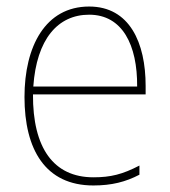

<svg xmlns="http://www.w3.org/2000/svg" viewBox="-20 -558 521 588"><path d="M253 -538C119 -538 55 -416 55 -261C55 -100 119 10 266 10C322 10 365 -1 407 -23V-51C355 -24 319 -15 266 -15C144 -15 80 -105 81 -269H426V-295C426 -427 377 -538 253 -538ZM253 -513C355 -513 401 -420 400 -293H82C92 -438 157 -513 253 -513Z"/></svg>

Font: Noto Sans Sinhala SemiCondensed Thin
Style: Regular
Weight: 100
Width: 4
Designer: Jelle Bosma - Monotype Design Team
Foundry: Monotype Imaging Inc.
Version: Version 2.006